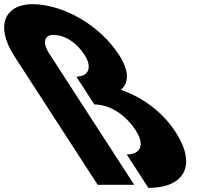

<svg xmlns="http://www.w3.org/2000/svg" viewBox="-383 -895 1059 930"><path d="M335.7 15C513.7 15 570.2 -97 467.8 -255C402.4 -356 307 -423 203 -460C242 -494 244.1 -551 192.9 -630C103.6 -768 -67.8 -872 -223.8 -875C-357.8 -875 -410 -772 -312.9 -622L-208 -460L-120.5 -325L90 0H267L-144.9 -636C-183.2 -695 -161.2 -726 -127.2 -726C-69.2 -726 -12.9 -690 25.9 -630C66.7 -567 44.6 -524 -13.4 -524L74 -389C150 -389 226.1 -338 274 -264C319.3 -194 299.8 -147 230.8 -147Z"/></svg>

Font: Hussar
Style: BdOpOblSeven
Weight: 700
Foundry: Cannot Into Space Fonts
Version: Version 2.00